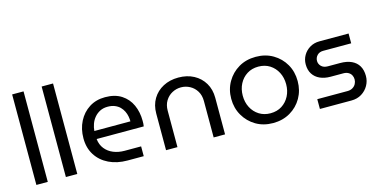

<svg xmlns="http://www.w3.org/2000/svg" viewBox="-72 -1107 2966 1496"><g transform="rotate(-15 1410.5 -359.0)"><path d="M73 0V-730H165V0Z M311 0V-730H403V0Z M808 0Q724 0 659 -31.5Q594 -63 557.5 -120.5Q521 -178 521 -255Q521 -331 552 -391.5Q583 -452 638 -487Q693 -522 766 -522Q845 -522 897.5 -488Q950 -454 976 -396.5Q1002 -339 1002 -268Q1002 -257 1001.5 -245Q1001 -233 999 -224H619Q624 -177 650 -144.5Q676 -112 716.5 -95.5Q757 -79 806 -79H939V0ZM618 -289H909Q909 -308 905 -329.5Q901 -351 891 -371.5Q881 -392 864.5 -408.5Q848 -425 823.5 -435Q799 -445 766 -445Q731 -445 704.5 -431.5Q678 -418 659 -395.5Q640 -373 630 -345Q620 -317 618 -289Z M1119 0V-295Q1119 -363 1149.5 -414Q1180 -465 1234 -493.5Q1288 -522 1357 -522Q1427 -522 1480.5 -493.5Q1534 -465 1564.5 -414Q1595 -363 1595 -295V0H1503V-294Q1503 -340 1482.5 -373.5Q1462 -407 1428.5 -425Q1395 -443 1357 -443Q1319 -443 1285.5 -425Q1252 -407 1231.5 -373.5Q1211 -340 1211 -294V0Z M1981 12Q1903 12 1843 -23.5Q1783 -59 1748 -119.5Q1713 -180 1713 -255Q1713 -330 1748 -390.5Q1783 -451 1843 -486.5Q1903 -522 1981 -522Q2059 -522 2119.5 -486.5Q2180 -451 2214.5 -391Q2249 -331 2249 -255Q2249 -180 2214.5 -119.5Q2180 -59 2119.5 -23.5Q2059 12 1981 12ZM1981 -67Q2034 -67 2073 -92Q2112 -117 2134 -159.5Q2156 -202 2156 -255Q2156 -308 2134 -350.5Q2112 -393 2073 -418Q2034 -443 1981 -443Q1929 -443 1889.5 -418Q1850 -393 1828 -350.5Q1806 -308 1806 -255Q1806 -202 1828 -159.5Q1850 -117 1889.5 -92Q1929 -67 1981 -67Z M2360 0V-79H2604Q2628 -79 2645.5 -89.5Q2663 -100 2672 -117Q2681 -134 2681 -153Q2681 -171 2673 -186.5Q2665 -202 2648.5 -211.5Q2632 -221 2609 -221H2506Q2457 -221 2420.5 -237.5Q2384 -254 2363.5 -286Q2343 -318 2343 -364Q2343 -403 2362 -436Q2381 -469 2415 -489.5Q2449 -510 2493 -510H2728V-431H2502Q2471 -431 2453 -412Q2435 -393 2435 -367Q2435 -342 2453.5 -323.5Q2472 -305 2506 -305H2604Q2659 -305 2696.5 -287.5Q2734 -270 2753.5 -237Q2773 -204 2773 -156Q2773 -115 2753 -79.5Q2733 -44 2697.5 -22Q2662 0 2615 0Z"/></g></svg>

Font: MuseoModerno Thin
Style: Regular
Weight: 400
Version: Version 1.003